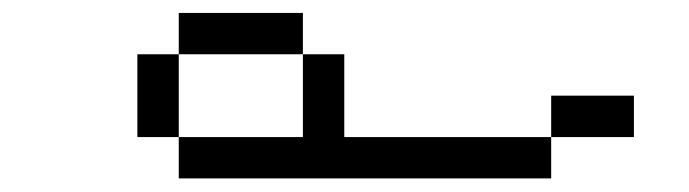

<svg xmlns="http://www.w3.org/2000/svg" viewBox="-20 -332 1040 290"><path d="M937.5 -125V-187.5H812.5V-125H500Q500 -125 500 -250H437.5Q437.5 -250 437.5 -125H250V-62.5H812.5V-125ZM250 -125Q250 -125 250 -250H187.5Q187.5 -250 187.5 -125ZM250 -250H437.5V-312.5H250Z"/></svg>

Font: CalcUnifontExMono
Style: Regular
Weight: 500
Version: Version 15.0.06